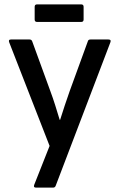

<svg xmlns="http://www.w3.org/2000/svg" viewBox="-20 -670 544 875"><path d="M144 185Q131 185 136 172L206 -5L22 -477Q17 -490 30 -490H115Q124 -490 127 -481L209 -256Q221 -224 231.5 -190.5Q242 -157 252 -124H254Q264 -157 275.5 -190.5Q287 -224 298 -256L380 -481Q382 -490 392 -490H474Q488 -490 483 -477L234 176Q231 185 222 185ZM149 -570Q138 -570 138 -581V-639Q138 -650 149 -650H350Q361 -650 361 -639V-581Q361 -570 350 -570Z"/></svg>

Font: Sofia Sans SemiBold
Style: Regular
Weight: 600
Designer: Botio Nikoltchev, Ani Petrova
Foundry: lettersoup
Version: Version 4.101; ttfautohint (v1.8.4.7-5d5b)